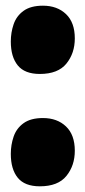

<svg xmlns="http://www.w3.org/2000/svg" viewBox="-20 -645 300 675"><path d="M131 -230Q181 -230 212 -200.5Q243 -171 243 -115Q243 -63 213.5 -26.5Q184 10 120 10Q67 10 42.5 -20Q18 -50 18 -104Q18 -136 28 -165Q38 -194 63 -212Q88 -230 131 -230ZM131 -625Q181 -625 212 -595.5Q243 -566 243 -510Q243 -458 213.5 -421.5Q184 -385 120 -385Q67 -385 42.5 -415Q18 -445 18 -499Q18 -531 28 -560Q38 -589 63 -607Q88 -625 131 -625Z"/></svg>

Font: DynaPuff SemiBold
Style: Regular
Weight: 600
Designer: Toshi Omagari, Jennifer Daniel
Foundry: Google Fonts
Version: Version 2.000